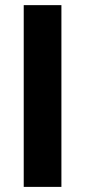

<svg xmlns="http://www.w3.org/2000/svg" viewBox="-20 -731 332 751"><path d="M220.2 0H72.8V-710.9H220.2Z"/></svg>

Font: Heebo
Style: Bold
Weight: 700
Designer: Oded Ezer
Foundry: Ezer Type House
Version: Version 3.100